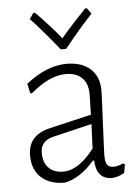

<svg xmlns="http://www.w3.org/2000/svg" viewBox="-50 -714 554 760"><g transform="rotate(-5 226.5 -334.0)"><path d="M324 -674 340 -651Q289 -597 228 -521H207Q133 -612 95 -651L111 -674H118Q177 -614 217 -564Q261 -616 317 -674ZM224 -462Q285 -462 319 -431Q353 -400 353 -345Q353 -330 347.5 -216Q342 -102 342 -87Q342 -61 349.5 -50.5Q357 -40 375 -40Q393 -40 413 -50L420 -45L414 -12Q390 3 363 4Q303 2 300 -71H295Q238 -6 177 6Q117 6 83 -25.5Q49 -57 49 -113Q49 -194 137 -214L303 -253L305 -334Q305 -377 282 -399.5Q259 -422 217 -422Q153 -422 77 -357L71 -360L63 -397Q145 -462 224 -462ZM302 -216 147 -179Q96 -167 96 -119Q96 -81 117 -59.5Q138 -38 175 -38Q236 -38 298 -119Z"/></g></svg>

Font: Alegreya Sans Light
Style: Regular
Weight: 300
Designer: Juan Pablo del Peral
Foundry: Huerta Tipografica
Version: Version 2.007